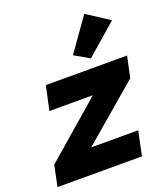

<svg xmlns="http://www.w3.org/2000/svg" viewBox="-176 -913 877 1014"><g transform="rotate(-20 262.5 -406.0)"><path d="M-28.8 0 -4.4 -117.2 312.5 -392.1H68.4L97.7 -527.3H554.2L528.8 -408.7L210.4 -136.2H474.6L445.8 0ZM369.6 -578.6 286.1 -626.5 417 -811.5 543.5 -729.5Z"/></g></svg>

Font: Schibsted Grotesk ExtraBold
Style: Italic
Weight: 800
Italic angle: -12°
Designer: Bakken & Baeck AS, Henrik Kongsvoll
Foundry: Schibsted ASA
Version: Version 1.100; ttfautohint (v1.8.4.7-5d5b);gftools[0.9.25]